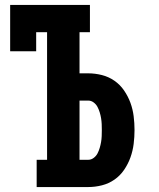

<svg xmlns="http://www.w3.org/2000/svg" viewBox="-20 -755 640 775"><path d="M128 0V-110H170V-625H126V-548H21V-735H343V-625H301V-459H336Q364 -459 391.5 -452Q419 -445 442 -429Q465 -413 481 -389.5Q497 -366 506.5 -340Q516 -314 519.5 -286Q523 -258 523 -230Q523 -202 519.5 -174Q516 -146 506.5 -119.5Q497 -93 481 -69.5Q465 -46 442 -30Q419 -14 391.5 -7Q364 0 336 0ZM336 -110Q348 -110 358 -117.5Q368 -125 373.5 -135.5Q379 -146 382.5 -158Q386 -170 388 -181.5Q390 -193 390.5 -205.5Q391 -218 391 -230Q391 -242 390.5 -254Q390 -266 388 -278Q386 -290 382.5 -301.5Q379 -313 373.5 -323.5Q368 -334 358 -341.5Q348 -349 336 -349H301V-110Z"/></svg>

Font: Iosevka HT Extrabold Extended
Style: Regular
Weight: 800
Width: 7
Monospace: yes
Designer: Belleve Invis
Foundry: Belleve Invis
Version: Version 32.3.0; ttfautohint (v1.8.4)